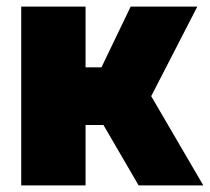

<svg xmlns="http://www.w3.org/2000/svg" viewBox="-20 -559 633 579"><path d="M44 -539H238V-356H286L374 -539H575L436 -269L593 0H398L292 -182H238V0H44Z"/></svg>

Font: Exo Black
Style: Regular
Weight: 900
Designer: Natanael Gama
Foundry: Natanael Gama
Version: Version 1.500; ttfautohint (v1.6)